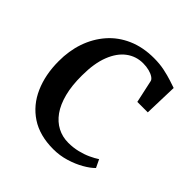

<svg xmlns="http://www.w3.org/2000/svg" viewBox="-158 -676 805 805"><g transform="rotate(45 244.5 -273.5)"><path d="M275.5 11Q194.5 11 140 -25Q85.5 -61 58 -123.8Q30.5 -186.5 30.5 -265.5Q30 -326.5 48.2 -379.5Q66.5 -432.5 101.5 -472.8Q136.5 -513 187.8 -535.5Q239 -558 304.5 -558Q338.5 -558 366.8 -552Q395 -546 416.5 -539Q438 -532 451 -527.5L446.5 -378.5H384.5L362.5 -479.5Q361 -487.5 350.2 -494.8Q339.5 -502 323.2 -506.2Q307 -510.5 287.5 -510.5Q245.5 -510.5 212.8 -486Q180 -461.5 161 -413Q142 -364.5 142 -293Q141.5 -233 153.2 -187.8Q165 -142.5 186.2 -112.8Q207.5 -83 236.8 -67.8Q266 -52.5 301 -52.5Q330 -52.5 356.5 -59Q383 -65.5 404.5 -75.5Q426 -85.5 441 -95.5L458 -60Q441.5 -43 413 -26.8Q384.5 -10.5 349 0.2Q313.5 11 275.5 11Z"/></g></svg>

Font: Merriweather 48pt
Style: Regular
Weight: 400
Version: Version 2.100